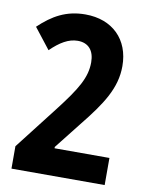

<svg xmlns="http://www.w3.org/2000/svg" viewBox="-82 -784 650 844"><g transform="rotate(10 242.5 -362.0)"><path d="M28 -100V0H444V-121H199V-127L292 -245C379 -353 430 -430 430 -528C430 -647 352 -724 231 -724C146 -724 86 -690 26 -633L98 -541C139 -581 177 -604 218 -604C266 -604 292 -573 292 -521C292 -453 259 -398 177 -292Z"/></g></svg>

Font: Noto Sans Devanagari UI Condensed
Style: Bold
Weight: 700
Width: 3
Designer: Jelle Bosma - Monotype Design Team
Foundry: Monotype Imaging Inc.
Version: Version 2.004